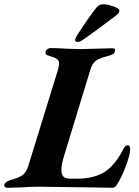

<svg xmlns="http://www.w3.org/2000/svg" viewBox="-58 -882 657 907"><path d="M-38 -7Q-38 -13 -30.5 -20Q-23 -27 -10 -31Q30 -42 47.5 -54Q65 -66 75 -96L216 -553Q221 -573 221 -582Q221 -596 210.5 -603.5Q200 -611 172 -619Q153 -623 158 -640Q159 -646 166.5 -650.5Q174 -655 181 -655Q217 -655 256 -652Q302 -650 322 -650Q342 -650 394 -652Q450 -654 472 -654Q490 -654 485 -640Q483 -631 476.5 -627Q470 -623 458 -619Q413 -608 395.5 -595.5Q378 -583 369 -553L245 -147Q232 -105 232 -79Q232 -57 242 -47.5Q252 -38 273 -38H309Q389 -38 443 -74Q489 -108 525 -178Q533 -196 546 -196Q551 -196 554 -190.5Q557 -185 557 -178Q557 -151 535.5 -95Q514 -39 496 -13Q491 -4 486 0.5Q481 5 473 5L353 3Q128 0 119 0Q87 0 49 3Q-1 5 -22 5Q-38 5 -38 -7ZM297 -692V-694Q297 -699 305 -713Q359 -798 399 -848Q412 -862 432 -862Q447 -862 476.5 -852.5Q506 -843 506 -832Q506 -825 502 -820Q498 -815 489 -808Q384 -728 334 -694Q319 -684 309 -684Q297 -684 297 -692Z"/></svg>

Font: EB Garamond
Style: Bold Italic
Weight: 700
Italic angle: -17.2°
Designer: Georg Duffner and Octavio Pardo
Foundry: Georg Duffner
Version: Version 1.000